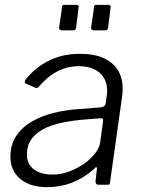

<svg xmlns="http://www.w3.org/2000/svg" viewBox="-20 -762 584 792"><path d="M368 -65Q325 -27 277 -8.5Q229 10 175 10Q104 10 63.5 -24Q23 -58 23 -115Q23 -167 48 -203Q73 -239 113.5 -262Q154 -285 204.5 -297Q255 -309 305 -312L395 -319Q414 -321 416 -336L420 -365Q421 -370 421.5 -376Q422 -382 422 -387Q422 -435 390.5 -462Q359 -489 305 -489Q258 -489 216.5 -467.5Q175 -446 138 -402Q135 -399 132.5 -398.5Q130 -398 126 -400L87 -417Q84 -419 82.5 -422.5Q81 -426 85 -433Q122 -481 179 -510.5Q236 -540 310 -540Q368 -540 407 -522.5Q446 -505 466 -473Q486 -441 486 -396Q486 -389 485.5 -381.5Q485 -374 484 -366L434 -11Q433 -3 431 -1.5Q429 0 422 0H385Q380 0 377 -3.5Q374 -7 374 -14L380 -67Q379 -79 368 -65ZM405 -261Q406 -269 403.5 -272Q401 -275 394 -274L316 -268Q285 -265 246 -258Q207 -251 172 -236Q137 -221 114 -193.5Q91 -166 91 -124Q91 -85 119.5 -63.5Q148 -42 197 -42Q233 -42 266.5 -55Q300 -68 328 -87Q356 -108 373 -130.5Q390 -153 393 -173ZM304 -729 294 -649Q293 -641 290.5 -639Q288 -637 278 -637H236Q228 -637 225.5 -640.5Q223 -644 224 -650L236 -732Q237 -739 238.5 -740.5Q240 -742 246 -742H295Q301 -742 303.5 -738.5Q306 -735 304 -729ZM436 -729 426 -649Q425 -641 422.5 -639Q420 -637 410 -637H368Q360 -637 357.5 -640.5Q355 -644 356 -650L368 -732Q369 -739 370.5 -740.5Q372 -742 378 -742H427Q432 -742 435 -738.5Q438 -735 436 -729Z"/></svg>

Font: Libre Franklin Light
Style: Italic
Weight: 300
Italic angle: -8°
Designer: Pablo Impallari, Rodrigo Fuenzalida, Nhung Nguyen
Foundry: Impallari Type
Version: Version 3.000